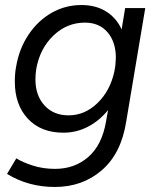

<svg xmlns="http://www.w3.org/2000/svg" viewBox="-20 -532 626 764"><path d="M8 160 45 98Q68 113 109.5 126.5Q151 140 199 140Q277 140 331.5 92.5Q386 45 402 -49L410 -94Q375 -51 329.5 -27.5Q284 -4 232 -4Q143 -4 91 -59.5Q39 -115 39 -207Q39 -241 44 -266Q56 -338 93.5 -394Q131 -450 185.5 -481Q240 -512 304 -512Q361 -512 402 -486.5Q443 -461 464 -415L478 -500H558L482 -47Q462 79 385 145.5Q308 212 198 212Q93 212 8 160ZM121 -216Q121 -152 157 -112.5Q193 -73 253 -73Q317 -73 367.5 -121.5Q418 -170 435 -247L439 -271Q441 -293 441 -302Q441 -365 408 -403.5Q375 -442 318 -442Q246 -442 192 -390Q138 -338 124 -256Q121 -235 121 -216Z"/></svg>

Font: Oak Sans
Style: Italic
Weight: 400
Italic angle: -9.49998°
Foundry: Erik Kennedy, Walven
Version: Version 1.000